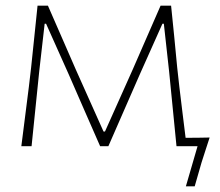

<svg xmlns="http://www.w3.org/2000/svg" viewBox="-20 -514 775 675"><path d="M55 0Q62 -54 68.5 -106.2Q75 -158.5 81.5 -209L89.5 -277.5Q95 -331.5 100.8 -385.8Q106.5 -440 112 -494H148.5Q173 -438 197.8 -381.2Q222.5 -324.5 246.5 -269.5L344 -51.5H349L446.5 -269.5Q471 -325.5 495.5 -381.8Q520 -438 544.5 -494H581.5Q587 -441 592.5 -385.5Q598 -330 603 -276.5L610.5 -209Q615.5 -166 621.2 -120.8Q627 -75.5 632.5 -29.5Q654 -29.5 676.5 -29.8Q699 -30 717 -30.5Q709.5 -7.5 702.5 14Q695.5 35.5 688.5 57.5Q682.5 78.5 676.5 99.2Q670.5 120 664.5 141H633.5L674.5 0H600.5Q594 -65 587.5 -131.5Q581 -198 574.5 -263L556 -430.5H551L471 -251.5Q443.5 -189 416 -125.8Q388.5 -62.5 361 0H332Q304.5 -62.5 277 -125.5Q249.5 -188.5 222.5 -250.5L142 -430.5H137L118 -264L91 0Z"/></svg>

Font: Commissioner Loud Thin
Style: Regular
Weight: 100
Designer: Kostas Bartsokas
Foundry: Kostas Bartsokas
Version: Version 1.000; ttfautohint (v1.8.3)